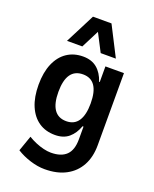

<svg xmlns="http://www.w3.org/2000/svg" viewBox="-169 -845 907 1130"><g transform="rotate(20 284.0 -280.5)"><path d="M252 190Q208 190 160.5 175Q113 160 75 136L109 39Q132 53 157 63.5Q182 74 207 80Q232 86 253 86Q317 86 349.5 54.5Q382 23 382 -44V-124H376Q359 -76 326 -48Q293 -20 240 -20Q181 -20 138.5 -49Q96 -78 72.5 -133Q49 -188 49 -266Q49 -343 72.5 -398Q96 -453 139 -482Q182 -511 240 -511Q293 -511 327 -483Q361 -455 378 -403H382V-501H498V-49Q498 24 469 77.5Q440 131 385 160.5Q330 190 252 190ZM275 -119Q325 -119 350 -156.5Q375 -194 375 -266Q375 -339 350 -375.5Q325 -412 275 -412Q224 -412 198.5 -375.5Q173 -339 173 -266Q173 -193 198.5 -156Q224 -119 275 -119ZM118 -565 213 -751H329L424 -565H329L271 -677L214 -565Z"/></g></svg>

Font: Nunito Sans 7pt Condensed
Style: Bold
Weight: 700
Width: 3
Designer: Vernon Adams
Foundry: Vernon Adams
Version: Version 3.101;gftools[0.9.27]